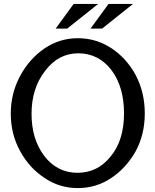

<svg xmlns="http://www.w3.org/2000/svg" viewBox="-20 -940 793 980"><path d="M207 -32Q283 20 377 20Q471 20 547 -31Q622 -80 672 -167Q719 -253 719 -361Q719 -469 672 -558Q624 -645 547 -695Q470 -745 377 -745Q284 -745 206 -692Q129 -639 82 -551Q35 -463 35 -360Q35 -256 82 -170Q129 -83 207 -32ZM381 -668Q484 -667 549 -582Q613 -497 613 -361Q613 -225 546 -143Q479 -58 376 -58Q272 -58 206 -144Q141 -230 141 -359Q141 -489 210 -578Q278 -668 380 -668ZM442 -794H501L659 -920H534ZM264 -794H323L481 -920H356Z"/></svg>

Font: Sawarabi Gothic
Style: Regular
Weight: 400
Designer: mshio (mshio@users.sourceforge.jp)
Version: Version 20141215